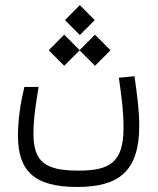

<svg xmlns="http://www.w3.org/2000/svg" viewBox="-20 -575 626 762"><path d="M285.6 167C448.7 167 532.7 107.9 532.7 -76.7C532.7 -140.6 522.5 -209.5 513.7 -272.5L451.7 -266.6C461.4 -198.7 470.2 -136.7 470.2 -67.9C470.2 66.9 418.9 102.1 291.5 102.1C159.2 102.1 112.8 67.9 112.8 -45.4C112.8 -110.4 124 -171.4 133.3 -230H76.7C62 -168.5 51.3 -102.1 51.3 -37.1C51.3 101.1 113.3 167 285.6 167ZM356.9 -314 418.5 -375.5 356.9 -437.5 295.9 -376 234.9 -437.5 173.3 -375.5 234.9 -314 295.9 -375ZM296.9 -436 356 -495.1 296.9 -554.7 237.8 -495.1Z"/></svg>

Font: Cascadia Mono Light
Style: Regular
Weight: 300
Monospace: yes
Designer: Aaron Bell
Foundry: Saja Typeworks
Version: Version 2404.023